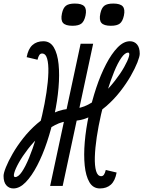

<svg xmlns="http://www.w3.org/2000/svg" viewBox="-84 -1046 806 1080"><path d="M326 -435 312 -365Q268.5 -365 225.2 -342.2Q182 -319.5 143.2 -283.8Q104.5 -248 73.2 -207.5Q42 -167 22 -131.2Q2 -95.5 -4 -72.8Q-10 -50 1.5 -50Q19 -50 39 -79.2Q59 -108.5 79.5 -158.2Q100 -208 118.8 -269.8Q137.5 -331.5 152.8 -397.5Q168 -463.5 177.2 -525.2Q186.5 -587 188 -636.8Q189.5 -686.5 181.2 -715.8Q173 -745 152.5 -745Q143.5 -745 137.5 -736.8Q131.5 -728.5 127 -710L66 -724.5Q74.5 -771 98.5 -792.5Q122.5 -814 160 -814Q198.5 -814 219 -779Q239.5 -744 245.5 -685Q251.5 -626 245.2 -552.5Q239 -479 222 -400Q205 -321 180.5 -247.5Q156 -174 125.2 -115Q94.5 -56 60.5 -21Q26.5 14 -8.5 14Q-33 14 -48.5 -3.8Q-64 -21.5 -64 -56.5Q-64 -72 -50.8 -105.2Q-37.5 -138.5 -13 -181.2Q11.5 -224 46.2 -268.2Q81 -312.5 124.2 -350Q167.5 -387.5 218.5 -411Q269.5 -434.5 326 -435ZM312 -365 326 -435Q370 -435.5 412.8 -458Q455.5 -480.5 493.8 -516.5Q532 -552.5 563.2 -592.8Q594.5 -633 614.5 -668.8Q634.5 -704.5 641 -727.2Q647.5 -750 636.5 -750Q619 -750 598.5 -720.8Q578 -691.5 557.8 -641.8Q537.5 -592 518.5 -530.2Q499.5 -468.5 484.5 -402.5Q469.5 -336.5 460.2 -274.8Q451 -213 449.5 -163.2Q448 -113.5 456.5 -84.2Q465 -55 485.5 -55Q494.5 -55 500.5 -63.2Q506.5 -71.5 511 -90L572 -75.5Q563.5 -29 539.8 -7.5Q516 14 478 14Q439.5 14 419 -21Q398.5 -56 392.5 -115Q386.5 -174 392.8 -247.5Q399 -321 416 -400Q433 -479 457.5 -552.5Q482 -626 512.8 -685Q543.5 -744 577.5 -779Q611.5 -814 646.5 -814Q671.5 -814 686.8 -796.2Q702 -778.5 702 -743.5Q702 -728.5 688.8 -694.8Q675.5 -661 651 -618.2Q626.5 -575.5 591.8 -531Q557 -486.5 513.8 -448.8Q470.5 -411 419.5 -388Q368.5 -365 312 -365ZM198 0 369.5 -800H440L268.5 0ZM539.5 -901Q500.5 -901 486.5 -917.2Q472.5 -933.5 480.5 -970.5Q487 -1001.5 503 -1013.8Q519 -1026 553 -1026Q592.5 -1026 606.5 -1010Q620.5 -994 613 -958.5Q606 -926 590 -913.5Q574 -901 539.5 -901ZM323.5 -901Q284.5 -901 270.5 -917.2Q256.5 -933.5 264.5 -970.5Q271 -1001.5 287 -1013.8Q303 -1026 337 -1026Q376.5 -1026 390.5 -1010Q404.5 -994 397 -958.5Q390 -926 374 -913.5Q358 -901 323.5 -901Z"/></svg>

Font: Victor Mono Thin
Style: Italic
Weight: 100
Italic angle: -12°
Monospace: yes
Designer: Rune Bjørnerås
Version: Version 1.561;gftools[0.9.30]